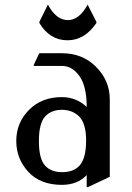

<svg xmlns="http://www.w3.org/2000/svg" viewBox="-20 -772 558 812"><path d="M444.3 -24.4 351.6 19.5H346.7V-31.7Q307.6 9.8 241.7 9.8Q150.4 9.8 99.6 -45.4Q48.8 -100.6 48.8 -175.8Q48.8 -253.9 104 -308.6Q157.2 -361.3 241.7 -361.3Q301.8 -361.3 346.7 -319.8Q346.7 -406.2 316.4 -449.7Q286.1 -493.2 241.7 -493.2H123V-498L146 -546.9H241.7Q327.1 -546.9 383.8 -491.7Q444.3 -432.6 444.3 -351.6ZM144.5 -175.8Q144.5 -99.6 170.9 -71.3Q196.3 -43.9 242.2 -43.9Q291 -43.9 316.4 -71.8Q344.2 -102.1 344.2 -178.2Q344.2 -249.5 314.5 -279.8Q285.2 -307.6 241.7 -307.6Q196.3 -307.6 170.4 -278.8Q144.5 -250 144.5 -175.8ZM146.5 -674.8V-679.7L182.6 -752.4Q217.8 -687 266.6 -687Q315.4 -687 350.6 -752.4L387.7 -679.7V-674.8Q337.9 -601.6 265.6 -601.6Q190.4 -601.6 146.5 -674.8Z"/></svg>

Font: Nova Slim
Style: Book
Weight: 400
Version: Version 2.000